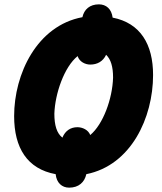

<svg xmlns="http://www.w3.org/2000/svg" viewBox="-20 -798 744 883"><path d="M298 65C342 65 369 40 377 3C583 -38 684 -257 684 -453C684 -594 626 -692 498 -717C493 -757 468 -778 435 -778C393 -778 367 -755 359 -719C150 -680 45 -458 45 -264C45 -118 105 -21 236 3C240 43 265 65 298 65ZM395 -177C386 -201 359 -213 336 -213C305 -213 280 -197 267 -165C241 -185 230 -222 230 -275C233 -367 275 -490 337 -540C345 -514 372 -501 395 -501C428 -501 454 -516 468 -546C490 -525 500 -491 500 -441C497 -343 454 -226 395 -177Z"/></svg>

Font: Noto Sans SemiCondensed Black
Style: Italic
Weight: 900
Width: 4
Italic angle: -12°
Designer: Monotype Design Team
Foundry: Monotype Imaging Inc.
Version: Version 2.013